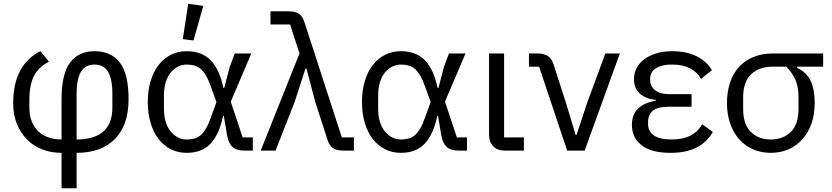

<svg xmlns="http://www.w3.org/2000/svg" viewBox="-20 -800 4418 1020"><path d="M307 12Q251 12 204 -6.5Q157 -25 123 -59.5Q89 -94 69.5 -142.5Q50 -191 50 -250Q50 -357 88 -426Q126 -495 195 -528L240 -472Q186 -445 161 -397.5Q136 -350 136 -269V-230Q136 -185 149.5 -153Q163 -121 186 -100Q209 -79 240.5 -69Q272 -59 307 -59V-274Q307 -408 352.5 -468Q398 -528 482 -528Q570 -528 616.5 -468Q663 -408 663 -274Q663 -134 590 -61Q517 12 387 12V200H307ZM387 -59Q430 -59 465 -68.5Q500 -78 525 -98Q550 -118 563.5 -150.5Q577 -183 577 -230V-299Q577 -344 570.5 -374Q564 -404 551.5 -422.5Q539 -441 521.5 -449Q504 -457 482 -457Q460 -457 442.5 -449Q425 -441 412.5 -422.5Q400 -404 393.5 -374Q387 -344 387 -299Z M765 0ZM1323 0H1278Q1237 0 1215.5 -19Q1194 -38 1186 -83L1169 -184H1165Q1145 -87 1099 -37.5Q1053 12 972 12Q925 12 887 -7.5Q849 -27 822 -62Q795 -97 780 -147Q765 -197 765 -258Q765 -319 780 -369Q795 -419 822 -454Q849 -489 887 -508.5Q925 -528 972 -528Q1052 -528 1099 -480Q1146 -432 1167 -332H1171L1200 -443L1227 -516H1315L1206 -260L1269 -70H1323ZM972 -59Q994 -59 1012.5 -64Q1031 -69 1046 -82Q1061 -95 1074 -117Q1087 -139 1099 -173L1130 -258L1099 -343Q1087 -377 1074 -399Q1061 -421 1046 -434Q1031 -447 1012.5 -452Q994 -457 972 -457Q948 -457 926.5 -446.5Q905 -436 888 -416Q871 -396 861 -365Q851 -334 851 -294V-222Q851 -181 861 -150.5Q871 -120 888 -100Q905 -80 926.5 -69.5Q948 -59 972 -59ZM1008 -585 951 -592 980 -780 1060 -769Z M1521 -670H1417V-740H1512Q1550 -740 1569 -726Q1588 -712 1597 -683L1796 -70H1860V0H1805Q1767 0 1748 -14Q1729 -28 1720 -57L1655 -258L1608 -436H1603L1545 -258L1444 0H1365L1571 -516Z M2461 0H2416Q2375 0 2353.5 -19Q2332 -38 2324 -83L2307 -184H2303Q2283 -87 2237 -37.5Q2191 12 2110 12Q2063 12 2025 -7.5Q1987 -27 1960 -62Q1933 -97 1918 -147Q1903 -197 1903 -258Q1903 -319 1918 -369Q1933 -419 1960 -454Q1987 -489 2025 -508.5Q2063 -528 2110 -528Q2190 -528 2237 -480Q2284 -432 2305 -332H2309L2338 -443L2365 -516H2453L2344 -260L2407 -70H2461ZM2110 -59Q2132 -59 2150.5 -64Q2169 -69 2184 -82Q2199 -95 2212 -117Q2225 -139 2237 -173L2268 -258L2237 -343Q2225 -377 2212 -399Q2199 -421 2184 -434Q2169 -447 2150.5 -452Q2132 -457 2110 -457Q2086 -457 2064.5 -446.5Q2043 -436 2026 -416Q2009 -396 1999 -365Q1989 -334 1989 -294V-222Q1989 -181 1999 -150.5Q2009 -120 2026 -100Q2043 -80 2064.5 -69.5Q2086 -59 2110 -59Z M2763 0H2663Q2621 0 2599.5 -23.5Q2578 -47 2578 -85V-516H2658V-70H2763Z M2993 0 2844 -446H2790V-516H2835Q2868 -516 2889 -503.5Q2910 -491 2921 -457L2985 -259L3038 -84H3043L3101 -259L3196 -516H3273L3086 0Z M3767 -99Q3704 12 3543 12Q3438 12 3387.5 -29Q3337 -70 3337 -137Q3337 -191 3369 -222.5Q3401 -254 3464 -265V-269Q3410 -275 3379 -303Q3348 -331 3348 -379Q3348 -411 3362 -438Q3376 -465 3402.5 -485Q3429 -505 3466.5 -516.5Q3504 -528 3552 -528Q3627 -528 3681 -501Q3735 -474 3762 -427L3704 -381Q3684 -417 3645.5 -437Q3607 -457 3551 -457Q3519 -457 3497 -451Q3475 -445 3461 -435Q3447 -425 3440.5 -412Q3434 -399 3434 -386V-374Q3434 -342 3460 -321Q3486 -300 3532 -300H3654V-233H3532Q3423 -233 3423 -153V-141Q3423 -102 3454 -80.5Q3485 -59 3548 -59Q3666 -59 3710 -140Z M4215 -446V-439Q4265 -416 4286.5 -370.5Q4308 -325 4308 -252Q4308 -193 4291 -144Q4274 -95 4243 -60.5Q4212 -26 4169.5 -7Q4127 12 4075 12Q4023 12 3980 -7Q3937 -26 3906.5 -60.5Q3876 -95 3859 -144Q3842 -193 3842 -252Q3842 -311 3858 -360Q3874 -409 3905 -443.5Q3936 -478 3982 -497Q4028 -516 4087 -516H4353V-446ZM4087 -446Q4013 -446 3970.5 -405.5Q3928 -365 3928 -283V-221Q3928 -139 3969 -99Q4010 -59 4075 -59Q4140 -59 4181 -99Q4222 -139 4222 -221V-283Q4222 -338 4206 -375Q4190 -412 4157 -446Z"/></svg>

Font: Aneliza
Style: Regular
Weight: 400
Designer: Mike Abbink, Paul van der Laan, Pieter van Rosmalen
Foundry: Bold Monday
Version: Version 3.001;September 8, 2019;FontCreator 11.5.0.2425 64-b